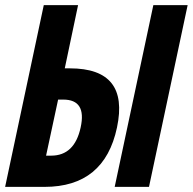

<svg xmlns="http://www.w3.org/2000/svg" viewBox="-58 -730 753 750"><path d="M-38 0 113 -710H247L195 -463H215Q448 -463 399 -232Q350 0 116 0ZM390 0 541 -710H675L524 0ZM122 -122H142Q233 -122 257 -232Q281 -341 189 -341H169Z"/></svg>

Font: Geist Mono ExtraBold
Style: Italic
Weight: 800
Italic angle: -12°
Monospace: yes
Designer: Basement.studio, Andrés Briganti, Mateo Zaragoza
Foundry: Basement.studio, Vercel, Andrés Briganti, Guido Ferreyra, Mateo Zaragoza
Version: Version 1.500; ttfautohint (v1.8.4.7-5d5b)